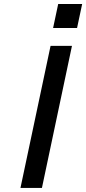

<svg xmlns="http://www.w3.org/2000/svg" viewBox="-20 -919 422 939"><path d="M80.1 0 227.1 -693.8 228 -694.8H332L185.1 0ZM239.7 -782.2 264.6 -899.4H381.8L356.9 -782.2Z"/></svg>

Font: CMU Bright
Style: SemiBoldOblique
Weight: 600
Italic angle: -12°
Version: Version 0.7.0